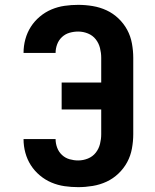

<svg xmlns="http://www.w3.org/2000/svg" viewBox="-20 -763 640 791"><path d="M302 8Q274 8 246 4Q218 0 192 -11Q166 -22 144 -40.5Q122 -59 107 -82.5Q92 -106 84.5 -133.5Q77 -161 77 -190Q77 -190 77 -190Q77 -190 77 -190H209Q209 -190 209 -190Q209 -190 209 -190Q209 -190 209 -190Q209 -190 209 -190Q209 -172 215.5 -154.5Q222 -137 235.5 -124.5Q249 -112 266.5 -107Q284 -102 302 -102Q323 -102 342.5 -110Q362 -118 374.5 -134Q387 -150 392 -170Q397 -190 397 -210V-312H234V-423H397V-525Q397 -545 392 -565Q387 -585 374.5 -601Q362 -617 342.5 -625Q323 -633 302 -633Q284 -633 266.5 -628Q249 -623 235.5 -610.5Q222 -598 215.5 -580.5Q209 -563 209 -545Q209 -545 209 -545Q209 -545 209 -545Q209 -545 209 -545Q209 -545 209 -545H77Q77 -545 77 -545Q77 -545 77 -545Q77 -574 84.5 -601.5Q92 -629 107 -652.5Q122 -676 144 -694.5Q166 -713 192 -724Q218 -735 246 -739Q274 -743 302 -743Q332 -743 362 -738Q392 -733 419 -720.5Q446 -708 468 -687Q490 -666 504 -640Q518 -614 523.5 -584Q529 -554 529 -525V-210Q529 -181 523.5 -151Q518 -121 504 -95Q490 -69 468 -48Q446 -27 419 -14.5Q392 -2 362 3Q332 8 302 8Z"/></svg>

Font: Iosevka Curly XBdEx
Style: Regular
Weight: 800
Width: 7
Monospace: yes
Designer: Belleve Invis
Foundry: Belleve Invis
Version: Version 11.1.0; ttfautohint (v1.8.3)